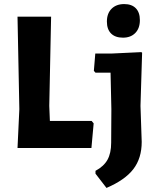

<svg xmlns="http://www.w3.org/2000/svg" viewBox="-20 -727 774 943"><path d="M590 -707Q627 -707 647 -686.5Q667 -666 667 -628Q667 -588 644.5 -565Q622 -542 584 -542Q546 -542 525.5 -562.5Q505 -583 505 -621Q505 -661 528 -684Q551 -707 590 -707ZM430 -133 440 -121 429 0H66L75 -191L66 -645H231L222 -207L225 -133ZM674 -471 678 -468 670 -207 676 -30Q676 50 635 103.5Q594 157 503 196L449 126V112Q490 90 508 57.5Q526 25 526 -26L527 -191L523 -370H449L441 -379L448 -464H527Z"/></svg>

Font: Alegreya Sans SC ExtraBold
Style: Regular
Weight: 800
Designer: Juan Pablo del Peral
Foundry: Huerta Tipografica
Version: Version 2.007